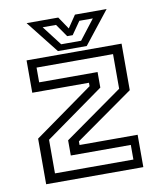

<svg xmlns="http://www.w3.org/2000/svg" viewBox="-80 -762 694 827"><g transform="rotate(-10 267.5 -349.0)"><path d="M100.5 -39.5H443.5V-103.5H181V-170L436 -350.5V-502H101.5V-437.5H357V-369.5L100.5 -186.5ZM55 0V-199.5L312.5 -383.5V-398.5H64.5V-540H480V-336.5L226 -157.5V-141.5H480V0ZM204.5 -556 92.5 -698H231L267.5 -644L304 -698H442.5L330.5 -556ZM223.5 -582.5H310.5L377 -668.5H318L279 -612.5H255L216 -668.5H157.5Z"/></g></svg>

Font: Tourney
Style: Regular
Weight: 400
Designer: Tyler Finck
Foundry: Etcetera Type Co
Version: Version 1.015